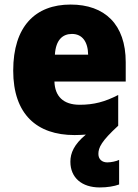

<svg xmlns="http://www.w3.org/2000/svg" viewBox="-20 -583 608 843"><path d="M412 93C412 65 425 37 499 -31V-166C441 -136 392 -123 330 -123C257 -123 221 -161 219 -225H532V-310C532 -476 440 -563 290 -563C135 -563 38 -467 38 -273C38 -81 142 10 307 10C325 10 342 9 357 8C305 51 289 89 289 127C289 197 339 240 418 240C451 240 481 235 503 227V119C491 125 468 130 451 130C429 130 412 117 412 93ZM296 -434C341 -434 366 -400 367 -343H221C225 -408 255 -434 296 -434Z"/></svg>

Font: Noto Sans Arabic SemCond Blk
Style: Regular
Weight: 900
Width: 4
Designer: Monotype Design Team, Nadine Chahine, Nizar Qandah and Khaled Hosny
Foundry: Monotype Imaging Inc.
Version: Version 2.012